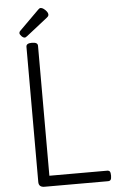

<svg xmlns="http://www.w3.org/2000/svg" viewBox="-79 -1404 896 1456"><g transform="rotate(-5 369.0 -676.5)"><path d="M199 0Q155 0 155 -40V-1069Q155 -1083 166 -1089.5Q177 -1096 199 -1096Q221 -1096 232 -1089.5Q243 -1083 243 -1069V-80H682Q697 -80 703 -71.5Q709 -63 709 -40Q709 -18 703 -9Q697 0 682 0ZM149 -1140Q137 -1140 124 -1153.5Q111 -1167 111 -1177Q111 -1181 112.5 -1185Q114 -1189 120 -1195L268 -1342Q273 -1347 277.5 -1350Q282 -1353 288 -1353Q298 -1353 310.5 -1344Q323 -1335 332.5 -1322.5Q342 -1310 342 -1300Q342 -1293 339.5 -1288Q337 -1283 327 -1275L168 -1150Q162 -1146 157.5 -1143Q153 -1140 149 -1140Z"/></g></svg>

Font: Playwrite PT
Style: Regular
Weight: 400
Designer: Veronika Burian, José Scaglione
Foundry: TypeTogether
Version: Version 1.002